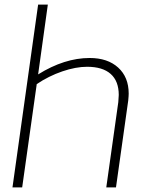

<svg xmlns="http://www.w3.org/2000/svg" viewBox="-20 -811 670 831"><path d="M537 -406Q537 -396 535 -376L482 0H440L492 -369Q494 -391 494 -400Q494 -460 459 -491Q424 -522 357 -522Q308 -522 249.5 -502Q191 -482 139 -447L76 0H34L145 -791H187L145 -489Q259 -560 368 -560Q446 -560 491.5 -518.5Q537 -477 537 -406Z"/></svg>

Font: Krub ExtraLight
Style: Italic
Weight: 275
Italic angle: -8°
Designer: Ekaluck Peanpanawate
Foundry: Cadson Demak Co.,Ltd.
Version: Version 1.000; ttfautohint (v1.6)